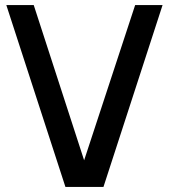

<svg xmlns="http://www.w3.org/2000/svg" viewBox="-20 -740 668 760"><path d="M389.5 0 623.5 -720H515L313 -105.5L113.5 -720H5L239 0Z"/></svg>

Font: Manrope SemiBold
Style: Regular
Weight: 600
Designer: Mikhail Sharanda
Foundry: Mikhail Sharanda
Version: Version 4.505